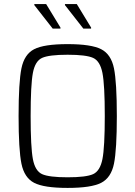

<svg xmlns="http://www.w3.org/2000/svg" viewBox="-20 -912 662 940"><path d="M71 -344Q71 -509 85 -577.5Q99 -646 147 -671Q195 -696 311 -696Q427 -696 475.5 -671Q524 -646 538 -577.5Q552 -509 552 -344Q552 -179 538 -110.5Q524 -42 475.5 -17Q427 8 311 8Q195 8 147 -17Q99 -42 85 -110.5Q71 -179 71 -344ZM493 -344Q493 -497 481.5 -555Q470 -613 436 -628.5Q402 -644 311 -644Q220 -644 186 -628.5Q152 -613 141 -555Q130 -497 130 -344Q130 -191 141 -133Q152 -75 186 -59.5Q220 -44 311 -44Q402 -44 436 -59.5Q470 -75 481.5 -133Q493 -191 493 -344ZM276 -772H238L148 -887V-892H206L276 -777ZM426 -772H388L298 -887V-892H356L426 -777Z"/></svg>

Font: Saira SemiCondensed Light
Style: Regular
Weight: 300
Width: 4
Designer: Hector Gatti with collaboration of the Omnibus-Type team
Foundry: Omnibus-Type
Version: Version 0.072; ttfautohint (v1.8)